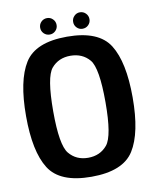

<svg xmlns="http://www.w3.org/2000/svg" viewBox="-87 -853 753 926"><g transform="rotate(-10 289.0 -390.5)"><path d="M286 5Q441 5 494.2 -79.5Q547.5 -164 547.5 -337.5Q547.5 -511 494.2 -596Q441 -681 286 -681Q131.5 -681 78.5 -596.2Q25.5 -511.5 25.5 -337.5Q25.5 -164 78.8 -79.5Q132 5 286 5ZM286 -88Q228 -88 193.2 -130Q158.5 -172 158.5 -337.5Q158.5 -505.5 193.2 -546.5Q228 -587.5 286 -587.5Q345 -587.5 379.8 -546.5Q414.5 -505.5 414.5 -337.5Q414.5 -172 379.8 -130Q345 -88 286 -88ZM207 -705.5Q223.5 -705.5 235.2 -717.2Q247 -729 247 -745.5Q247 -762.5 235.2 -774.2Q223.5 -786 207 -786Q190 -786 178.2 -774.2Q166.5 -762.5 166.5 -745.5Q166.5 -729 178.2 -717.2Q190 -705.5 207 -705.5ZM367.5 -705.5Q384.5 -705.5 396.2 -717.2Q408 -729 408 -745.5Q408 -762.5 396.2 -774.2Q384.5 -786 367.5 -786Q351.5 -786 339.8 -774.2Q328 -762.5 328 -745.5Q328 -729 339.5 -717.2Q351 -705.5 367.5 -705.5Z"/></g></svg>

Font: Anybody SemiCondensed SemiBold
Style: Regular
Weight: 600
Width: 4
Version: Version 1.113;gftools[0.9.25]